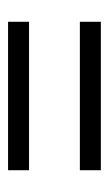

<svg xmlns="http://www.w3.org/2000/svg" viewBox="83 -581 270 476"><g transform="rotate(90 218.0 -343.0)"><path d="M34 -406H402V-458H34ZM34 -228H402V-280H34Z"/></g></svg>

Font: Secuela Light
Style: Regular
Weight: 300
Designer: Fernando Haro
Foundry: deFharo
Version: Version 1.708